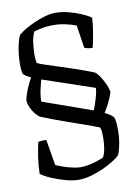

<svg xmlns="http://www.w3.org/2000/svg" viewBox="-99 -784 751 1048"><g transform="rotate(-10 276.5 -260.0)"><path d="M250 200Q222 200 182 189.5Q142 179 104.5 163Q67 147 46 131Q47 83 54.5 34.5Q62 -14 69 -42Q74 -43 84 -44.5Q94 -46 114 -45L138 98Q153 105 177 113.5Q201 122 227.5 128Q254 134 275 134Q294 134 317.5 129.5Q341 125 364 117.5Q387 110 402 103Q412 85 417 55.5Q422 26 422 -2Q422 -22 421 -35Q420 -48 415 -61Q409 -64 383 -73.5Q357 -83 320 -96Q283 -109 242 -123.5Q201 -138 163.5 -152Q126 -166 100 -177Q78 -194 61.5 -223Q45 -252 44 -277Q52 -312 67 -346.5Q82 -381 92 -396Q60 -410 49 -424Q46 -439 45 -450.5Q44 -462 44 -478Q44 -505 47.5 -534.5Q51 -564 57.5 -591Q64 -618 72 -634Q93 -653 130 -672.5Q167 -692 208.5 -706Q250 -720 282 -720Q316 -720 352.5 -711Q389 -702 422 -688Q455 -674 476 -659Q475 -633 470.5 -601Q466 -569 460.5 -540.5Q455 -512 450 -496Q437 -496 424 -499Q411 -502 405 -505L386 -631Q358 -642 325 -649Q292 -656 257 -656Q235 -656 208.5 -652Q182 -648 153 -640Q141 -618 136 -582.5Q131 -547 131 -514Q131 -496 132.5 -487Q134 -478 135 -468Q143 -463 170 -454Q197 -445 234 -433Q271 -421 310.5 -408Q350 -395 384.5 -382.5Q419 -370 440 -361Q455 -349 469 -326.5Q483 -304 493 -280.5Q503 -257 504 -241Q496 -214 481 -184.5Q466 -155 453 -135Q492 -115 501 -101Q506 -86 507.5 -67.5Q509 -49 509 -31Q509 43 486 104Q474 117 448.5 133Q423 149 389.5 164.5Q356 180 319.5 190Q283 200 250 200ZM397 -159Q409 -188 419 -222Q429 -256 430 -278L144 -375Q139 -358 131.5 -325Q124 -292 123 -256Z"/></g></svg>

Font: Texturina 72pt Medium
Style: Regular
Weight: 500
Designer: Guillermo Torres Carreño
Foundry: Omnibus-Type
Version: Version 1.002; ttfautohint (v1.8.3)